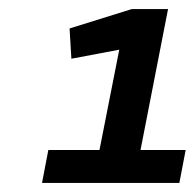

<svg xmlns="http://www.w3.org/2000/svg" viewBox="-20 -825 431 425"><path d="M186 -421 244 -715 138 -695 134 -762 272 -805H352L277 -421ZM87 -493H391L377 -420H73Z"/></svg>

Font: REM
Style: Italic
Weight: 400
Italic angle: -11°
Designer: Octavio Pardo
Foundry: Ashler Design
Version: Version 1.005;gftools[0.9.28]